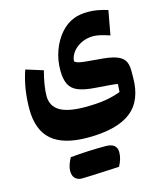

<svg xmlns="http://www.w3.org/2000/svg" viewBox="-147 -642 1074 1263"><g transform="rotate(-15 390.0 -10.0)"><path d="M676.3 -346.2Q604 -371.1 564.9 -371.1Q522 -371.1 485.6 -354Q449.2 -336.9 426.3 -308.1Q403.3 -279.3 400.4 -244.1Q407.2 -236.3 420.7 -231.7Q434.1 -227.1 466.1 -223.4Q498 -219.7 560.5 -214.8Q633.3 -210 674.3 -196.5Q715.3 -183.1 732.2 -157.5Q749 -131.8 749 -89.8V-41.5Q749 117.2 653.3 190.9Q557.6 264.6 359.4 264.6Q194.3 264.6 115 195.8Q35.6 127 35.6 -16.1Q35.6 -155.3 77.1 -274.9L193.8 -238.3Q167 -135.3 167 -70.3Q167 -1 222.7 32.5Q278.3 65.9 393.1 65.9Q473.1 65.9 530 56.9Q586.9 47.9 637.7 28.8L641.1 -24.9Q634.8 -26.9 622.6 -28.3Q610.4 -29.8 580.1 -32.2Q549.8 -34.7 489.3 -39.1Q416.5 -44.4 374.8 -61.5Q333 -78.6 315.7 -114.3Q298.3 -149.9 298.3 -210Q298.3 -279.8 321.3 -343Q344.2 -406.2 384.5 -452.6Q424.8 -499 475.6 -518.1Q515.1 -534.2 574.7 -534.2Q634.8 -534.2 706.5 -511.2ZM217.3 359.9Q336.4 348.6 456.1 348.6Q533.7 348.6 533.7 410.2Q533.7 454.6 507.3 502.9Q486.3 503.9 460.7 505.4Q435.1 506.8 398.7 508.3Q362.3 509.8 319.3 512Q276.4 514.2 251 514.2Q225.6 514.2 207.5 498Q189.5 481.9 189.5 446Q189.5 410.2 217.3 359.9Z"/></g></svg>

Font: Pinar DS4 ExtraBold
Style: Regular
Weight: 800
Designer: Amin Abedi
Version: Version 3.000